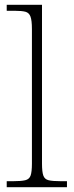

<svg xmlns="http://www.w3.org/2000/svg" viewBox="-20 -780 307 800"><path d="M8 0V-25H35Q68 -25 85 -29Q102 -33 107.5 -48.5Q113 -64 113 -98V-659Q113 -695 107 -711Q101 -727 86 -731Q71 -735 43 -735H8V-760H155V-98Q155 -64 160.5 -48.5Q166 -33 182.5 -29Q199 -25 233 -25H259V0Z"/></svg>

Font: Noto Serif ExtraLight
Style: Regular
Weight: 200
Designer: Monotype Design Team
Foundry: Monotype Imaging Inc.
Version: Version 2.015; ttfautohint (v1.8.4.7-5d5b)